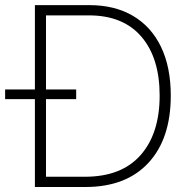

<svg xmlns="http://www.w3.org/2000/svg" viewBox="-61 -748 745 768"><path d="M280.8 0H78.6V-727.5H296.4Q398.4 -727.5 471.4 -684.3Q544.4 -641.1 583.3 -560.1Q622.1 -479 622.1 -365.7Q622.1 -192.9 532.5 -96.4Q442.9 0 280.8 0ZM123 -41H278.8Q424.8 -41 501.2 -127.4Q577.6 -213.9 577.6 -365.7Q577.6 -516.1 504.6 -601.3Q431.6 -686.5 294.4 -686.5H123ZM-40.5 -351.6V-390.1H243.7V-351.6Z"/></svg>

Font: Inter Display Extra Light
Style: Regular
Weight: 200
Designer: Rasmus Andersson
Foundry: rsms
Version: Version 4.000;git-4fc901f